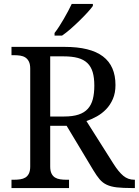

<svg xmlns="http://www.w3.org/2000/svg" viewBox="-20 -951 702 971"><path d="M554.2 -122.1Q579.6 -82 603.5 -62Q627.4 -42 659.2 -42H662.1V0H647.9Q601.1 0 571 -3.4Q541 -6.8 520 -16.6Q499 -26.4 484.1 -43.9Q469.2 -61.5 452.1 -89.8L316.9 -314.9H233.9V-108.9Q233.9 -86.9 240.5 -73.5Q247.1 -60.1 258.3 -53.2Q269.5 -46.4 284.4 -44.2Q299.3 -42 315.9 -42H329.1V0H38.1V-42H50.8Q67.4 -42 82.3 -44.2Q97.2 -46.4 108.4 -53.2Q119.6 -60.1 126.2 -73.5Q132.8 -86.9 132.8 -108.9V-604Q132.8 -626 126.2 -639.4Q119.6 -652.8 108.4 -660.2Q97.2 -667.5 82.3 -669.7Q67.4 -671.9 50.8 -671.9H38.1V-713.9H307.1Q437 -713.9 500.5 -665.8Q564 -617.7 564 -521Q564 -481 551 -450.9Q538.1 -420.9 517.1 -398.9Q496.1 -377 469.7 -362.3Q443.4 -347.7 417 -338.9ZM233.9 -361.8H304.2Q348.1 -361.8 377.4 -371.6Q406.7 -381.3 424.3 -400.9Q441.9 -420.4 449.5 -449.7Q457 -479 457 -518.1Q457 -558.1 448.7 -586.2Q440.4 -614.3 421.9 -632.1Q403.3 -649.9 373.8 -658Q344.2 -666 301.8 -666H233.9ZM255.9 -784.2Q267.1 -798.3 279.1 -816.9Q291 -835.4 302.5 -855.2Q314 -875 324.5 -894.8Q335 -914.6 342.8 -931.2H449.7V-920.9Q440.4 -907.7 422.4 -887.9Q404.3 -868.2 382.3 -846.7Q360.4 -825.2 337.2 -804.9Q314 -784.7 293.9 -771H255.9Z"/></svg>

Font: Droid Serif
Style: Regular
Weight: 400
Designer: Monotype Design team
Foundry: Monotype Imaging Inc.
Version: Version 1.03